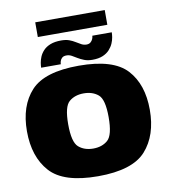

<svg xmlns="http://www.w3.org/2000/svg" viewBox="-94 -951 913 1035"><g transform="rotate(-10 363.0 -433.0)"><path d="M359.5 5Q548 5 621.8 -77.5Q695.5 -160 695.5 -300Q695.5 -439 621.8 -519.5Q548 -600 359.5 -600Q171 -600 97 -519.5Q23 -439 23 -300Q23 -160 97 -77.5Q171 5 359.5 5ZM359.5 -146.5Q311 -146.5 279.8 -173.5Q248.5 -200.5 248.5 -299Q248.5 -396 279.8 -422.2Q311 -448.5 359.5 -448.5Q408 -448.5 439 -422.2Q470 -396 470 -299Q470 -200.5 439 -173.5Q408 -146.5 359.5 -146.5ZM438 -618.5Q472 -618.5 495 -628.2Q518 -638 532 -653.5Q546 -669 553.5 -686.2Q561 -703.5 563.5 -719.8Q566 -736 566 -746.5H459.5Q459.5 -739 455.5 -729Q451.5 -719 443 -712Q434.5 -705 421 -705Q406.5 -705 393.5 -711.8Q380.5 -718.5 366 -727.8Q351.5 -737 333.2 -743.8Q315 -750.5 289.5 -750.5Q254 -750.5 230 -741Q206 -731.5 191.8 -716.2Q177.5 -701 170.2 -683.8Q163 -666.5 160.5 -650.8Q158 -635 158 -624.5H265.5Q265.5 -632 268.5 -641.8Q271.5 -651.5 279.8 -658.8Q288 -666 304 -666Q318.5 -666 331.8 -658.8Q345 -651.5 360 -642.2Q375 -633 393.8 -625.8Q412.5 -618.5 438 -618.5ZM169 -790.5H549.5V-871H169Z"/></g></svg>

Font: Anybody UltraCondensed Thin Black
Style: Regular
Weight: 900
Version: Version 1.111